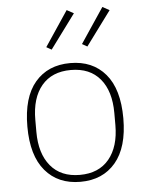

<svg xmlns="http://www.w3.org/2000/svg" viewBox="-54 -801 652 857"><g transform="rotate(-5 272.0 -372.5)"><path d="M272 12Q172 12 114.5 -56Q57 -124 57 -254Q57 -385 114.5 -452.5Q172 -520 272 -520Q372 -520 429.5 -452.5Q487 -385 487 -254Q487 -124 429.5 -56Q372 12 272 12ZM272 -19Q357 -19 403 -74.5Q449 -130 449 -227V-281Q449 -379 403 -434Q357 -489 272 -489Q187 -489 141 -434Q95 -379 95 -281V-227Q95 -130 141 -74.5Q187 -19 272 -19ZM195 -587 172 -600 277 -757 308 -740ZM355 -587 332 -600 437 -757 468 -740Z"/></g></svg>

Font: IBM Plex Sans ExtLt
Style: Regular
Weight: 200
Designer: Mike Abbink, Paul van der Laan, Pieter van Rosmalen
Foundry: Bold Monday
Version: Version 3.005